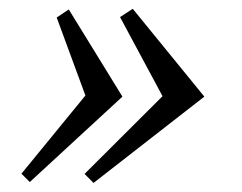

<svg xmlns="http://www.w3.org/2000/svg" viewBox="-20 -460 540 428"><path d="M46.4 -54.2 27.8 -72.8 170.4 -247.1 106.4 -420.9 133.3 -439 252.9 -244.6ZM188.5 -52.2 168.5 -72.3 342.3 -245.6 247.6 -421.9 275.9 -440.4 435.5 -244.6Z"/></svg>

Font: PT Astra Serif
Style: Italic
Weight: 400
Italic angle: -16°
Designer: A.Korolkova, I. Chaeva
Foundry: ParaType Ltd
Version: Version 1.001